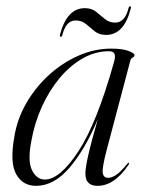

<svg xmlns="http://www.w3.org/2000/svg" viewBox="-20 -596 469 624"><path d="M327 -109.5Q312 -53 313.8 -35.5Q315.5 -18 331.5 -18Q342.5 -18 357 -27.2Q371.5 -36.5 393.5 -63.5Q396.5 -68 398.5 -67Q401 -65.5 397.5 -60Q351.5 8 297 8Q257.5 8 257.5 -32Q257.5 -50.5 266.8 -91.5Q276 -132.5 298 -209Q257.5 -112 206.8 -52Q156 8 97 8Q54 8 32.8 -29.5Q11.5 -67 26.5 -151Q35.5 -208.5 65.2 -260.2Q95 -312 138.8 -352Q182.5 -392 234.8 -415Q287 -438 341.5 -438Q378 -438 397.5 -430.5Q417 -423 417 -417Q417 -412 411.2 -409Q405.5 -406 404 -400.5ZM82 -138.5Q69 -72.5 84.2 -42.5Q99.5 -12.5 125.5 -12.5Q174.5 -12.5 234.5 -103.8Q294.5 -195 350 -392.5Q355.5 -410.5 352.5 -420Q349.5 -429.5 334 -429.5Q290 -429.5 249.2 -406.5Q208.5 -383.5 174.5 -343Q140.5 -302.5 116.5 -250Q92.5 -197.5 82 -138.5ZM324.5 -482.5Q302.5 -482.5 288 -494.2Q273.5 -506 259.5 -517.8Q245.5 -529.5 225.5 -529.5Q195 -529.5 183 -483.5Q181.5 -476.5 178 -476.5Q173.5 -476.5 175 -483.5Q197.5 -569.5 256 -569.5Q277.5 -569.5 292.2 -557.8Q307 -546 321 -534.2Q335 -522.5 354.5 -522.5Q385.5 -522.5 397.5 -568.5Q399 -575.5 403 -575.5Q407 -575.5 405 -568.5Q383.5 -482.5 324.5 -482.5Z"/></svg>

Font: Fraunces 144pt S000 Light
Style: Italic
Weight: 300
Italic angle: -16°
Version: Version 1.000; ttfautohint (v1.8.3)